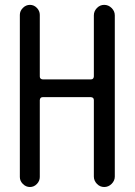

<svg xmlns="http://www.w3.org/2000/svg" viewBox="-20 -750 540 770"><path d="M59.6 -40V-690.4Q59.6 -706.1 71.8 -718.3Q84 -730.5 100.1 -730.5Q116.2 -730.5 127.9 -718.3Q139.6 -706.1 139.6 -690.4V-443.4Q139.6 -432.6 151.4 -431.6H344.7Q355.5 -431.6 356.4 -443.4V-688.5Q356.4 -705.1 368.7 -717.8Q380.9 -730.5 397.9 -730.5Q415 -730.5 427.7 -717.8Q440.4 -705.1 440.4 -688.5V-42Q440.4 -25.4 427.7 -12.7Q415 0 397.9 0Q380.9 0 368.7 -12.7Q356.4 -25.4 356.4 -42V-348.6Q356.4 -359.4 344.7 -360.4H151.4Q140.6 -360.4 139.6 -348.6V-40Q139.6 -24.4 127.9 -12.2Q116.2 0 100.1 0Q84 0 71.8 -12.2Q59.6 -24.4 59.6 -40Z"/></svg>

Font: Rounded-X Mgen+ 2m regular
Style: Regular
Weight: 400
Designer: [Source Han Sans]
Ryoko NISHIZUKA  (kana & ideographs); Paul D. Hunt (Latin, Greek & Cyrillic); Wenlong ZHANG  (bopomofo
Version: Version 1.059.20150602